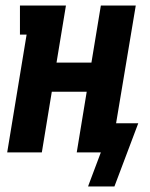

<svg xmlns="http://www.w3.org/2000/svg" viewBox="-20 -550 540 693"><path d="M298 123 300 117 344 0H257L293 -219H167L131 0H6L76 -425H52V-530H218L184 -324H310L344 -530H470L399 -105H479L436 9L393 123Z"/></svg>

Font: Iosevka Slab Extrabold
Style: Italic
Weight: 800
Italic angle: -9°
Monospace: yes
Designer: Belleve Invis
Foundry: Belleve Invis
Version: Version 11.1.0; ttfautohint (v1.8.3)